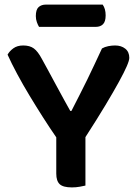

<svg xmlns="http://www.w3.org/2000/svg" viewBox="-20 -809 602 836"><path d="M543 -557Q543 -546 532 -520.5Q521 -495 498 -453Q475 -411 439 -351Q403 -291 352 -212V-1Q344 1 327.5 4Q311 7 293 7Q255 7 240 -7Q225 -21 225 -53V-211Q198 -250 168 -297Q138 -344 109 -392Q80 -440 55 -486.5Q30 -533 13 -571Q21 -586 38 -598.5Q55 -611 81 -611Q110 -611 127.5 -598Q145 -585 162 -553Q170 -539 187.5 -506.5Q205 -474 224.5 -438Q244 -402 261.5 -370Q279 -338 286 -326H291Q310 -363 327 -396.5Q344 -430 360 -462.5Q376 -495 391.5 -528.5Q407 -562 424 -598Q436 -605 451.5 -608Q467 -611 481 -611Q508 -611 525.5 -597Q543 -583 543 -557ZM150 -692Q145 -700 140.5 -712.5Q136 -725 136 -739Q136 -767 148 -778Q160 -789 180 -789H427Q440 -771 440 -742Q440 -715 428.5 -703.5Q417 -692 397 -692Z"/></svg>

Font: Baloo Bhai 2 SemiBold
Style: Regular
Weight: 600
Designer: Supriya Tembe, Noopur Datye and Ek Type
Foundry: Ek Type
Version: Version 1.640;PS 1.000;hotconv 16.6.51;makeotf.lib2.5.65220;